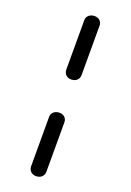

<svg xmlns="http://www.w3.org/2000/svg" viewBox="-186 -832 772 1135"><g transform="rotate(20 200.0 -264.0)"><path d="M248 -725C248 -750 229 -768 202 -768C174 -768 152 -750 152 -725V-414C152 -387 171 -368 198 -368C229 -368 248 -387 248 -414ZM248 -117C248 -142 229 -160 202 -160C174 -160 152 -142 152 -117V194C152 221 171 240 198 240C229 240 248 221 248 194Z"/></g></svg>

Font: Dongle
Style: Bold
Weight: 700
Designer: Yanghee Ryu
Foundry: Yanghee Ryu
Version: Version 2.000